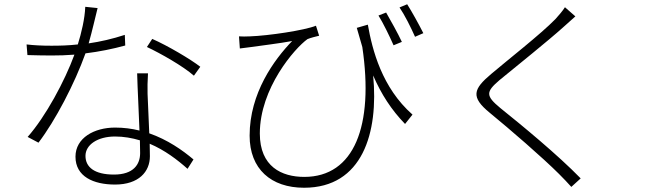

<svg xmlns="http://www.w3.org/2000/svg" viewBox="-20 -825 3040 903"><path d="M892 -469 922 -511C877 -546 769 -610 696 -642L671 -604C735 -574 841 -514 892 -469ZM638 -165 639 -105C639 -52 608 -4 516 -4C424 -4 382 -39 382 -92C382 -144 439 -183 521 -183C562 -183 601 -176 638 -165ZM676 -480H625C627 -403 633 -298 636 -211C600 -220 562 -225 521 -225C424 -225 335 -177 335 -88C335 5 419 43 521 43C633 43 685 -18 685 -90L684 -149C755 -119 815 -73 862 -31L890 -75C838 -119 768 -168 682 -198L674 -384C673 -416 674 -439 676 -480ZM439 -787 381 -793C379 -738 363 -670 346 -616C302 -611 261 -610 222 -610C175 -610 139 -612 105 -616L109 -566C143 -565 186 -564 221 -564C257 -564 294 -565 330 -568C285 -445 195 -277 110 -181L161 -154C241 -259 331 -432 382 -574C447 -582 511 -595 569 -611L567 -661C509 -642 452 -629 397 -621C414 -680 429 -748 439 -787Z M1796 -766 1760 -752C1782 -717 1812 -655 1831 -612L1870 -628C1851 -669 1816 -731 1796 -766ZM1895 -805 1859 -790C1883 -755 1912 -697 1932 -652L1971 -669C1950 -711 1916 -772 1895 -805ZM1104 -654 1108 -597C1127 -599 1145 -602 1163 -604C1203 -610 1296 -621 1354 -632C1269 -544 1154 -387 1154 -187C1154 -30 1255 58 1410 58C1685 58 1761 -201 1735 -470C1773 -382 1821 -308 1885 -242L1920 -286C1776 -413 1731 -590 1710 -709L1658 -694L1684 -604C1739 -233 1646 7 1411 7C1305 7 1202 -41 1202 -197C1202 -410 1366 -598 1426 -641C1440 -647 1468 -654 1481 -657L1466 -704C1411 -682 1242 -657 1156 -654C1138 -653 1117 -653 1104 -654Z M2686 -748 2637 -791C2628 -776 2606 -750 2592 -735C2524 -665 2364 -540 2290 -477C2206 -406 2192 -369 2284 -294C2378 -217 2532 -84 2609 -7C2630 14 2650 35 2667 54L2711 14C2603 -97 2434 -236 2333 -317C2263 -375 2265 -393 2329 -448C2407 -512 2558 -633 2629 -697C2641 -708 2671 -735 2686 -748Z"/></svg>

Font: Noto Sans CJK SC Light
Style: Regular
Weight: 300
Designer: Ryoko NISHIZUKA 西塚涼子 (kana, bopomofo & ideographs); Paul D. Hunt (Latin, Greek & Cyrillic); Sandoll Communications 산돌커뮤니
Foundry: Adobe
Version: Version 2.004;hotconv 1.0.118;makeotfexe 2.5.65603